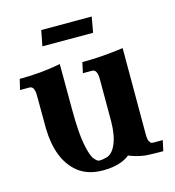

<svg xmlns="http://www.w3.org/2000/svg" viewBox="-93 -661 686 752"><g transform="rotate(-15 250.0 -285.0)"><path d="M232.9 12.2Q171.4 12.2 131.3 -20.5Q62.5 -77.6 59.6 -204.6Q59.1 -209.5 59.1 -335.4Q59.1 -357.4 53.7 -367.2Q48.8 -376 38.1 -376H0.5L10.7 -418.5Q99.1 -418.5 177.2 -434.1L177.7 -252.9Q177.7 -157.2 187.3 -107.7Q196.8 -58.1 209 -43.5Q221.2 -28.8 228.5 -28.8H231.4Q244.1 -28.8 258.8 -33.2Q282.7 -39.1 297.9 -74Q313 -108.9 313.5 -164.6V-335.4Q313.5 -357.4 307.6 -367.2Q302.7 -376 292 -376H255.4L264.6 -418.5Q345.2 -418.5 431.2 -430.7V-82.5Q431.2 -60.1 435.8 -52.2Q440.4 -44.4 444.1 -43.2Q447.8 -42 452.6 -42H489.7L480.5 0.5Q444.3 0.5 419.4 -0.7Q394.5 -2 369.4 -9.5Q344.2 -17.1 342.8 -19Q304.7 12.2 232.9 12.2ZM335 -518.6H129.4L141.6 -581.5H346.2Z"/></g></svg>

Font: Quaaykop
Style: Bold
Weight: 700
Designer: Tup Wanders
Foundry: Free font, DO NOT SELL
Version: Version 1.00;July 31, 2023;FontCreator 11.5.0.2430 64-bit